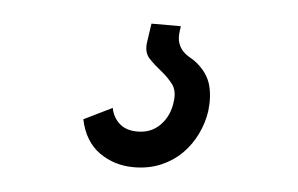

<svg xmlns="http://www.w3.org/2000/svg" viewBox="-32 -41 515 332"><g transform="rotate(5 226.0 125.0)"><path d="M219 0H270L269 7Q267 21 270 29.5Q273 38 278.5 43.5Q284 49 290.5 52.5Q297 56 303 61Q322 77 327.5 97Q333 117 330 142Q327 163 317.5 182.5Q308 202 293 217Q278 232 257 241Q236 250 210 250Q176 250 150 231.5Q124 213 116 175Q128 169 140.5 163Q153 157 165 151Q168 167 179.5 177.5Q191 188 211 188Q235 188 250.5 172Q266 156 269 132Q272 112 263 100.5Q254 89 242.5 80Q231 71 221.5 61Q212 51 214 34Z"/></g></svg>

Font: Josefin Slab
Style: Bold Italic
Weight: 700
Italic angle: -12°
Designer: Santiago Orozco
Foundry: Typemade
Version: Version 2.000